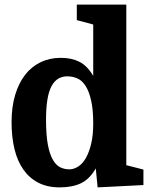

<svg xmlns="http://www.w3.org/2000/svg" viewBox="-20 -800 653 830"><path d="M30 -272Q30 -208 42.5 -156Q55 -104 81 -67Q107 -30 146 -10Q185 10 238 10Q292 10 329.5 -7.5Q367 -25 394 -72L402 10L600 0V-67L526 -86V-780H312V-713L383 -694V-472Q357 -516 323 -533Q289 -550 243 -550Q195 -550 155.5 -531Q116 -512 88.5 -476.5Q61 -441 45.5 -389.5Q30 -338 30 -272ZM383 -266Q383 -215 374 -178Q365 -141 351 -116.5Q337 -92 318 -80Q299 -68 280 -68Q259 -68 241 -76.5Q223 -85 209 -108.5Q195 -132 187 -174Q179 -216 179 -283Q179 -334 185 -370Q191 -406 203 -428Q215 -450 232 -460Q249 -470 271 -470Q294 -470 314.5 -461Q335 -452 350 -428.5Q365 -405 374 -365.5Q383 -326 383 -266Z"/></svg>

Font: GradeGX
Style: Regular
Weight: 100
Width: 1
Designer: Adam Twardoch
Foundry: Adam Twardoch
Version: Version 2.002; DEVELOPMENT